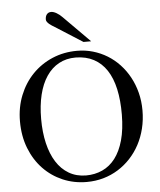

<svg xmlns="http://www.w3.org/2000/svg" viewBox="-60 -945 843 1012"><g transform="rotate(-5 361.5 -439.5)"><path d="M683.1 -335Q683.1 -285.2 671.9 -239.5Q660.6 -193.8 639.9 -155Q619.1 -116.2 589.8 -84.7Q560.5 -53.2 524.4 -30.8Q488.3 -8.3 446.3 3.7Q404.3 15.6 357.9 15.6Q290.5 15.6 231.7 -9.5Q172.9 -34.7 128.9 -80.6Q85 -126.5 59.8 -190.7Q34.7 -254.9 34.7 -333Q34.7 -407.2 60.1 -470.5Q85.4 -533.7 130.1 -579.8Q174.8 -626 235.4 -651.9Q295.9 -677.7 366.7 -677.7Q410.2 -677.7 450.4 -666Q490.7 -654.3 525.9 -632.8Q561 -611.3 589.8 -580.6Q618.7 -549.8 639.4 -511.7Q660.2 -473.6 671.6 -429.2Q683.1 -384.8 683.1 -335ZM572.8 -322.3Q573.2 -397.9 560.1 -457.5Q546.9 -517.1 519.8 -558.1Q492.7 -599.1 451.9 -620.8Q411.1 -642.6 356 -643.1Q306.2 -643.1 267.3 -621.8Q228.5 -600.6 201.7 -560.8Q174.8 -521 160.9 -464.1Q147 -407.2 147 -335.9Q147 -265.6 160.6 -207.5Q174.3 -149.4 200.7 -107.7Q227.1 -65.9 266.4 -42.7Q305.7 -19.5 356.9 -19Q404.3 -19 443.8 -37.1Q483.4 -55.2 512 -92.5Q540.5 -129.9 556.4 -187Q572.3 -244.1 572.8 -322.3ZM404.8 -721.2 260.7 -813Q254.4 -816.9 246.8 -821.5Q239.3 -826.2 232.7 -831.8Q226.1 -837.4 221.7 -843.5Q217.3 -849.6 217.3 -856Q217.3 -873.5 225.6 -883.5Q233.9 -893.6 248.5 -893.6Q261.2 -893.6 277.1 -884.3Q293 -875 306.6 -860.8L445.3 -721.2Z"/></g></svg>

Font: Doulos SIL Am
Style: Regular
Weight: 400
Designer: Walt Agee, Victor Gaultney, Peter Martin, Debbi Hosken, Becca Hirsbrunner
Foundry: SIL International
Version: Version 5.000